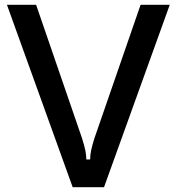

<svg xmlns="http://www.w3.org/2000/svg" viewBox="-20 -783 738 803"><path d="M284 0 9 -763H131L323 -205Q333 -173 337 -153.5Q341 -134 341 -116H357Q357 -134 361 -153.5Q365 -173 375 -205L568 -763H690L415 0Z"/></svg>

Font: Open Sauce Sans Medium
Style: Regular
Weight: 500
Designer: Alfredo Marco Pradil
Foundry: Creative Sauce Fz LLC
Version: Version 1.477